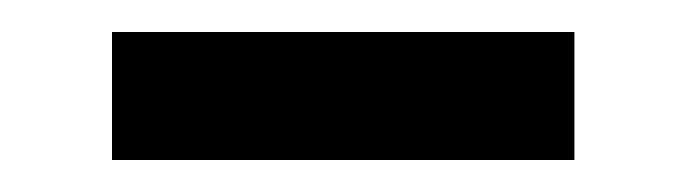

<svg xmlns="http://www.w3.org/2000/svg" viewBox="-20 -338 429 120"><path d="M339 -238V-318H50V-238Z"/></svg>

Font: Alpha Lyrae Medium
Style: Regular
Weight: 500
Designer: Nikolay Petroussenko, Plamen Motev
Foundry: Fontfabric LLC
Version: Version 1.000;hotconv 1.0.109;makeotfexe 2.5.65596